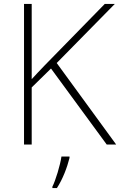

<svg xmlns="http://www.w3.org/2000/svg" viewBox="-20 -734 610 975"><path d="M570 0 268 -414 563 -714H512L206 -401C183 -377 161 -354 141 -332V-714H102V0H141V-290L239 -386L522 0ZM333 68V61H292C286 104 262 183 246 214V221H269C299 175 321 116 333 68Z"/></svg>

Font: Noto Sans Meetei Mayek ExtraLight
Style: Regular
Weight: 200
Designer: Monotype Design Team and Neelakash Kshetrimayum
Foundry: Monotype Imaging Inc.
Version: Version 2.002